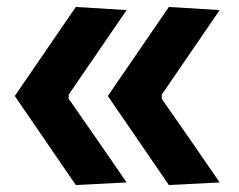

<svg xmlns="http://www.w3.org/2000/svg" viewBox="-20 -530 686 552"><path d="M465.5 2Q421.5 -62 377.8 -126Q334 -190 290 -254Q334 -318 377.8 -382Q421.5 -446 465.5 -510L611.5 -501Q570 -440.5 528.5 -379.8Q487 -319 445 -258V-246Q487 -186 528.5 -126Q570 -66 611.5 -5.5ZM198 2Q154 -62 110.2 -126Q66.5 -190 22.5 -254Q66.5 -318 110.2 -382Q154 -446 198 -510L344 -501Q302.5 -440.5 261 -379.8Q219.5 -319 177.5 -258V-246Q219.5 -186 261 -126Q302.5 -66 344 -5.5Z"/></svg>

Font: Commissioner Thin
Style: Bold
Weight: 700
Version: Version 1.001;gftools[0.9.23]